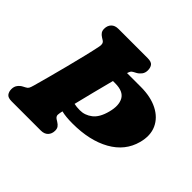

<svg xmlns="http://www.w3.org/2000/svg" viewBox="-170 -880 1060 1060"><g transform="rotate(45 359.5 -350.0)"><path d="M285.5 -143.5Q282 -126 285.5 -118.5Q289 -111 296 -106.5L309.5 -98Q322.5 -90 329.2 -80.5Q336 -71 336 -55.5Q336 -31 321.2 -15.5Q306.5 0 279 0H51.5Q22.5 0 12.5 -13.5Q2.5 -27 2.5 -47Q2.5 -67.5 13.2 -81.2Q24 -95 37 -101.5L52 -109.5Q62 -114.5 66.5 -122Q71 -129.5 76.5 -149.5Q87 -187 101.5 -240.8Q116 -294.5 131 -353Q146 -411.5 159 -465.2Q172 -519 179.5 -556.5Q185.5 -583 169 -593.5L155.5 -602Q142.5 -610 135.8 -619.8Q129 -629.5 129 -644.5Q129 -669.5 143.8 -684.8Q158.5 -700 186 -700H413.5Q443 -700 452.8 -686.8Q462.5 -673.5 462.5 -653Q462.5 -633 451.8 -619.2Q441 -605.5 428 -598.5L413 -590.5Q403.5 -585.5 399.8 -580Q396 -574.5 391.5 -561H499.5Q576.5 -561 630.5 -533.5Q684.5 -506 706.8 -456.8Q729 -407.5 711.5 -343Q687 -251 598 -201Q509 -151 375.5 -151Q322 -151 289 -159.5Q286 -147.5 285.5 -143.5ZM352 -231.5Q391 -231 424 -256.5Q457 -282 472.5 -342Q488.5 -402 468.5 -438.5Q448.5 -475 385 -475H367.5Q352.5 -419 336.2 -353.5Q320 -288 307 -236Q326.5 -231.5 352 -231.5Z"/></g></svg>

Font: Fraunces 144pt SuperSoft Black
Style: Italic
Weight: 900
Italic angle: -16°
Version: Version 1.000;[b76b70a41]